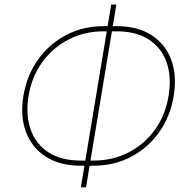

<svg xmlns="http://www.w3.org/2000/svg" viewBox="-20 -782 829 837"><path d="M331.5 -59.6Q241.2 -59.6 180.2 -98.6Q119.1 -137.7 93.3 -206.3Q67.4 -274.9 82 -363.8Q96.7 -453.1 145.5 -521.7Q194.3 -590.3 268.1 -629.2Q341.8 -668 432.6 -668H488.3Q579.1 -668 639.9 -629.2Q700.7 -590.3 726.3 -521.7Q752 -453.1 737.3 -363.8Q722.7 -274.9 674.3 -206.3Q626 -137.7 552 -98.6Q478 -59.6 387.2 -59.6ZM331.5 -82H387.2Q472.2 -82 541.3 -117.9Q610.4 -153.8 656 -217.5Q701.7 -281.2 714.8 -363.8Q728.5 -446.8 706.3 -510.3Q684.1 -573.7 628.7 -609.6Q573.2 -645.5 488.3 -645.5H432.6Q348.1 -645.5 278.8 -609.6Q209.5 -573.7 163.8 -510.3Q118.2 -446.8 104.5 -363.8Q91.3 -281.2 113.5 -217.5Q135.7 -153.8 191.4 -117.9Q247.1 -82 331.5 -82ZM332.5 34.7 464.8 -762.2H487.3L355 34.7Z"/></svg>

Font: Inter 17pt Thin
Style: Italic
Weight: 250
Italic angle: -9.3988°
Version: Version 4.001;git-66647c0bb